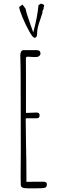

<svg xmlns="http://www.w3.org/2000/svg" viewBox="-20 -1028 343 1054"><path d="M162.6 -850.1Q158.2 -861.8 147.2 -893.1Q136.2 -924.3 129.4 -945.8Q121.6 -969.7 120.6 -980L103.5 -1002.9L85.4 -989.7Q85.9 -975.1 103.3 -933.1Q120.6 -891.1 140.4 -856Q160.2 -820.8 169.4 -820.8Q183.6 -820.8 183.6 -841.8Q183.6 -860.4 188 -878.9Q192.4 -897.5 201.7 -922.9Q209 -944.8 213.4 -959L212.4 -964.8L219.7 -980L218.8 -984.9Q222.7 -993.7 222.7 -996.1Q222.7 -1004.9 204.6 -1007.8L191.4 -1000Q186 -937 162.6 -850.1ZM136.7 5.9H179.2Q217.8 5.9 228 2Q237.3 -1.5 237.3 -17.1Q237.3 -30.3 218.8 -30.3H210H167.5L125 -29.8V-66.9Q125 -133.8 123 -225.6Q121.1 -316.9 121.1 -374Q121.1 -378.9 125 -378.9H182.1Q190.4 -378.9 193.8 -382.6Q197.3 -386.2 197.3 -395.5Q197.3 -410.2 180.7 -410.2Q160.2 -410.2 126.5 -408.2H125.5H124.5Q122.6 -408.2 122.6 -410.2V-535.2V-620.1Q122.1 -657.7 122.1 -705.1Q122.1 -712.4 124.3 -714.6Q126.5 -716.8 133.8 -716.8L149.9 -715.8L166 -714.8Q178.2 -714.8 182.6 -715.3Q189.5 -715.8 195.8 -720.9Q202.1 -726.1 202.1 -733.9Q202.1 -747.6 191.9 -751Q187 -752.4 182.4 -752.7Q177.7 -752.9 171.4 -752.9H109.4Q101.1 -752.9 96.2 -745.1Q91.3 -737.3 91.3 -725.1Q93.3 -662.6 93.3 -613.8L94.2 -201.2L93.3 -55.2V-53.2Q93.3 -43 93.8 -34.7V-16.1Q93.8 -2.4 103.5 1.7Q113.3 5.9 136.7 5.9Z"/></svg>

Font: Amatica SC
Style: Regular
Weight: 400
Version: Version 2.000